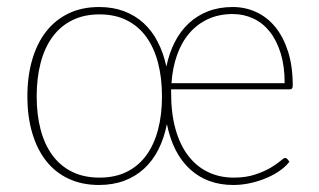

<svg xmlns="http://www.w3.org/2000/svg" viewBox="-20 -521 908 547"><path d="M643 -501Q679 -501 710.2 -486.5Q741.5 -472 764.5 -443.8Q787.5 -415.5 800.8 -373.8Q814 -332 814 -277Q814 -266.5 806 -266.5H467.5V-256.5Q467.5 -197.5 480.2 -152.5Q493 -107.5 516.5 -77Q540 -46.5 572.8 -30.8Q605.5 -15 646 -15Q681 -15 707 -23.8Q733 -32.5 750.8 -43Q768.5 -53.5 778.5 -62.2Q788.5 -71 792 -71Q796 -71 798.5 -68L804.5 -60.5Q795.5 -48 779 -36Q762.5 -24 741.2 -14.8Q720 -5.5 695.2 0.2Q670.5 6 644.5 6Q570.5 6 521.5 -38.8Q472.5 -83.5 455.5 -167.5Q447.5 -127 431.2 -95Q415 -63 390.5 -40.5Q366 -18 333.8 -6Q301.5 6 262 6Q213.5 6 175.5 -11.8Q137.5 -29.5 111.5 -62.5Q85.5 -95.5 71.8 -142.2Q58 -189 58 -246.5Q58 -304 71.8 -351Q85.5 -398 111.5 -431.2Q137.5 -464.5 175.5 -482.8Q213.5 -501 262.5 -501Q301.5 -501 333 -489.2Q364.5 -477.5 388.8 -455.5Q413 -433.5 429.2 -402Q445.5 -370.5 454 -331.5Q462 -370 478 -401.2Q494 -432.5 518 -454.8Q542 -477 573.2 -489Q604.5 -501 643 -501ZM263.5 -15Q308 -15 341.2 -31.5Q374.5 -48 396.8 -78.5Q419 -109 430.2 -151.5Q441.5 -194 441.5 -246.5Q441.5 -299 430.2 -342Q419 -385 396.8 -415.8Q374.5 -446.5 341.2 -463.2Q308 -480 263.5 -480Q219 -480 185.5 -463.2Q152 -446.5 129.5 -415.8Q107 -385 95.8 -342Q84.5 -299 84.5 -246.5Q84.5 -194 95.8 -151.5Q107 -109 129.5 -78.5Q152 -48 185.5 -31.5Q219 -15 263.5 -15ZM643 -481Q604 -481 573 -466.8Q542 -452.5 519.8 -426.8Q497.5 -401 484.5 -364.5Q471.5 -328 468.5 -284H791Q791 -332 779.8 -368.8Q768.5 -405.5 748.8 -430.5Q729 -455.5 701.8 -468.2Q674.5 -481 643 -481Z"/></svg>

Font: Lato Thin
Style: Regular
Weight: 200
Designer: Lukasz Dziedzic
Foundry: tyPoland Lukasz Dziedzic
Version: Version 2.007; 2014-02-27